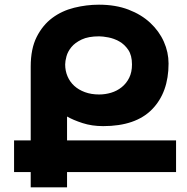

<svg xmlns="http://www.w3.org/2000/svg" viewBox="-20 -799 796 819"><path d="M731 -65H266V0H111V-65H40V-200H111V-515Q111 -591 136.5 -641.5Q162 -692 203 -722.5Q244 -753 296.5 -766Q349 -779 402 -779Q473 -779 528 -758Q583 -737 621 -701.5Q659 -666 679 -621Q699 -576 699 -528Q699 -405 629 -333Q559 -261 420 -261Q372 -261 332 -274Q292 -287 266 -302V-200H731ZM403 -644Q357 -644 328.5 -630.5Q300 -617 284.5 -598Q269 -579 263.5 -558.5Q258 -538 258 -524Q258 -497 268 -473.5Q278 -450 296.5 -433Q315 -416 342 -406Q369 -396 403 -396Q429 -396 454 -403.5Q479 -411 499 -427Q519 -443 531 -467Q543 -491 543 -524Q543 -563 527 -586.5Q511 -610 488.5 -622.5Q466 -635 442 -639.5Q418 -644 403 -644Z"/></svg>

Font: Montserrat_am3
Style: Bold
Weight: 700
Designer: Julieta Ulanovsky
Foundry: Julieta Ulanovsky. Armenina letters added by Vahan Hovhannisyan
Version: Version 2.001